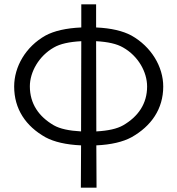

<svg xmlns="http://www.w3.org/2000/svg" viewBox="-20 -661 814 881"><path d="M423 200 422 6C490 3 544 -10 583 -31C674 -82 729 -161 729 -264C729 -355 674 -447 583 -498C544 -519 490 -532 421 -535V-641H353V-535C283 -532 228 -519 189 -498C98 -447 45 -355 45 -264C45 -161 98 -82 189 -31C228 -10 283 3 352 6L351 200ZM352 -58C297 -61 255 -70 227 -86C158 -126 117 -185 117 -265C117 -330 158 -404 227 -443C256 -460 298 -469 353 -472ZM421 -472C475 -469 516 -460 545 -443C614 -404 655 -331 655 -264C655 -185 614 -126 545 -86C517 -70 476 -61 422 -58Z"/></svg>

Font: Montserrat Z
Style: Regular
Weight: 400
Designer: Julieta Ulanovsky
Foundry: Julieta Ulanovsky
Version: Version 8.000